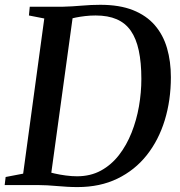

<svg xmlns="http://www.w3.org/2000/svg" viewBox="-28 -771 748 800"><path d="M96 -743H234Q273 -744 312.5 -747.5Q352 -751 390 -751Q470 -751 526 -728.8Q582 -706.5 617 -666Q652 -625.5 668 -570.2Q684 -515 684 -449.5Q684 -353.5 658.5 -270.2Q633 -187 583.5 -124.5Q534 -62 461.5 -26.8Q389 8.5 295 8.5Q272.5 8.5 251.5 7.2Q230.5 6 210 4.2Q189.5 2.5 169.2 1.2Q149 0 128 0H-8.5L-4.5 -33.5L68.5 -47.5L156.5 -694L92.5 -706.5ZM181.5 -20 163.5 -57.5Q178 -53 199.8 -48Q221.5 -43 246 -39.8Q270.5 -36.5 293 -36.5Q349 -36.5 392.5 -60.2Q436 -84 467.8 -125Q499.5 -166 520.2 -218.2Q541 -270.5 551 -328Q561 -385.5 561 -442Q561 -510.5 550.2 -560.5Q539.5 -610.5 517 -642.8Q494.5 -675 458.2 -690.8Q422 -706.5 370.5 -706.5Q348 -706.5 326.8 -704Q305.5 -701.5 288.2 -698Q271 -694.5 260.5 -691L278 -721.5Z"/></svg>

Font: Merriweather 60pt Medium
Style: Italic
Weight: 500
Italic angle: -7.8°
Version: Version 2.101